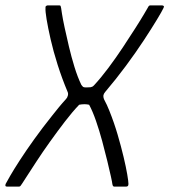

<svg xmlns="http://www.w3.org/2000/svg" viewBox="-44 -693 629 713"><path d="M347 -352Q341 -345 340 -339Q339 -333 342 -325Q348 -314 353 -303Q358 -292 362 -282Q380 -237 393 -192.5Q406 -148 415 -110Q424 -72 428.5 -45.5Q433 -19 433 -10Q433 -4 430.5 -2Q428 0 424 0H380Q378 0 376 -2Q374 -4 373 -11Q373 -14 368 -37Q363 -60 354.5 -95Q346 -130 335.5 -169Q325 -208 312.5 -244Q300 -280 287 -304Q279 -306 269.5 -306Q260 -306 250 -304Q225 -278 197 -241.5Q169 -205 141.5 -166.5Q114 -128 91.5 -93.5Q69 -59 54.5 -36.5Q40 -14 38 -11Q34 -5 32 -2.5Q30 0 26 0H-17Q-22 0 -23.5 -2Q-25 -4 -23 -10Q-20 -16 -6.5 -39.5Q7 -63 30 -98.5Q53 -134 83.5 -176.5Q114 -219 150 -264Q161 -278 174.5 -294.5Q188 -311 201 -325Q206 -330 208 -338Q210 -346 207 -352Q186 -402 170 -452.5Q154 -503 144 -547Q134 -591 129 -621.5Q124 -652 125 -663Q124 -668 127 -670.5Q130 -673 133 -673H176Q180 -673 181 -671Q182 -669 183 -663Q183 -663 186 -643Q189 -623 196 -590.5Q203 -558 212 -520Q221 -482 232.5 -444.5Q244 -407 258 -378Q260 -376 262 -373Q264 -370 268 -369Q274 -368 280 -368.5Q286 -369 292 -369Q296 -370 298.5 -371Q301 -372 305 -376Q331 -404 359 -441.5Q387 -479 412.5 -517.5Q438 -556 459 -589Q480 -622 492 -642.5Q504 -663 504 -663Q507 -669 509 -671Q511 -673 514 -673H557Q562 -673 564 -670.5Q566 -668 563 -663Q558 -652 539 -620.5Q520 -589 490.5 -544Q461 -499 424 -449Q387 -399 347 -352Z"/></svg>

Font: Glory Thin Light
Style: Italic
Weight: 300
Italic angle: -12°
Version: Version 1.011